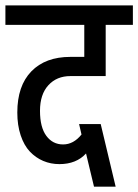

<svg xmlns="http://www.w3.org/2000/svg" viewBox="-32 -701 519 721"><path d="M232.4 -415.3Q181.1 -415.3 149.7 -381Q118.2 -346.7 118.2 -284.8Q118.2 -222.8 142.1 -190.7Q165.9 -158.6 205 -158.6Q244.1 -158.6 274.1 -195.9L265 -235H346.2L402.3 0H321L291.1 -124.7Q254.6 -84.7 191.1 -84.7Q158.6 -84.7 130.3 -96.7Q102.1 -108.6 80.1 -131.8Q58.2 -155.1 45.6 -192.9Q33 -230.7 33 -278.5Q33 -378.8 85.8 -433.1Q138.6 -487.4 232.4 -487.4H284.5V-607.7H-11.7V-680.7H467V-607.7H364.9V-415.3Z"/></svg>

Font: Puralecka Narrow
Style: Regular
Weight: 400
Designer: Hector Gatti, Marcela Romero, Pablo Cosgaya and Nicolas Silva
Version: Version 1.004;PS 001.004;hotconv 1.0.70;makeotf.lib2.5.58329